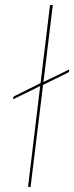

<svg xmlns="http://www.w3.org/2000/svg" viewBox="-20 -740 294 760"><path d="M32 -350Q32 -354 33 -355.8Q34 -357.5 38 -360L140.5 -411L178 -720H189L152 -415.5L254 -465V-462Q254 -459 253.2 -456.8Q252.5 -454.5 248 -452L150.5 -404L101 0H91L139 -399.5L32 -347Z"/></svg>

Font: Lato Hairline
Style: Italic
Weight: 100
Italic angle: -7°
Designer: Lukasz Dziedzic
Foundry: tyPoland Lukasz Dziedzic
Version: Version 2.007; 2014-02-27